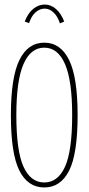

<svg xmlns="http://www.w3.org/2000/svg" viewBox="-20 -815 390 846"><path d="M175 11Q103 11 65.5 -63Q28 -137 28 -308Q28 -474 65.5 -550.5Q103 -627 175 -627Q247 -627 284.5 -550.5Q322 -474 322 -308Q322 -137 284.5 -63Q247 11 175 11ZM175 -11Q235 -11 266.5 -80.5Q298 -150 298 -308Q298 -460 266.5 -532.5Q235 -605 175 -605Q115 -605 83.5 -532.5Q52 -460 52 -308Q52 -150 83.5 -80.5Q115 -11 175 -11ZM108 -713 89 -720Q103 -757 126.5 -776Q150 -795 177 -795Q204 -795 226.5 -775.5Q249 -756 263 -720L244 -712Q234 -743 216 -760Q198 -777 177 -777Q156 -777 137.5 -761.5Q119 -746 108 -713Z"/></svg>

Font: Inconsolata ExtraCondensed ExtraLight
Style: Regular
Weight: 200
Width: 2
Monospace: yes
Designer: Raph Levien, Cyreal, Brenton Simpson
Foundry: Raph Levien, Cyreal, Google
Version: Version 3.001; ttfautohint (v1.8.2.53-6de2)